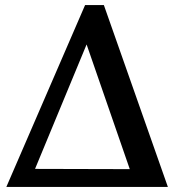

<svg xmlns="http://www.w3.org/2000/svg" viewBox="-20 -736 723 756"><path d="M5 0 315 -716H389L641 0ZM491 -70 321 -561 118 -71Z"/></svg>

Font: Lora
Style: Bold Italic
Weight: 700
Italic angle: -3°
Designer: Olga Karpushina, Alexei Vanyashin (Cyrillic)
Foundry: Cyreal
Version: Version 3.004